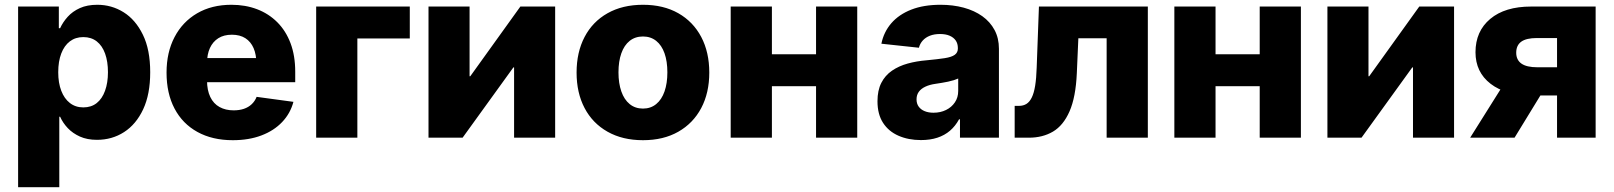

<svg xmlns="http://www.w3.org/2000/svg" viewBox="-20 -568 6657 792"><path d="M54.7 204.1V-541H222.7V-451.7H228Q239.3 -476.6 259.3 -498.8Q279.3 -521 309.6 -534.7Q339.8 -548.3 381.3 -548.3Q440.4 -548.3 489.7 -517.6Q539.1 -486.8 569.3 -425Q599.6 -363.3 599.6 -270Q599.6 -179.2 570.6 -117.2Q541.5 -55.2 491.9 -23.2Q442.4 8.8 379.9 8.8Q339.8 8.8 309.8 -4.6Q279.8 -18.1 259.5 -39.6Q239.3 -61 228 -86.4H224.6V204.1ZM323.7 -125Q356.4 -125 378.9 -142.8Q401.4 -160.6 413.3 -193.6Q425.3 -226.6 425.3 -270Q425.3 -314 413.6 -346.7Q401.9 -379.4 379.2 -397.2Q356.4 -415 323.7 -415Q291.5 -415 268.3 -397.5Q245.1 -379.9 232.7 -347.4Q220.2 -314.9 220.2 -270Q220.2 -226.1 232.7 -193.6Q245.1 -161.1 268.3 -143.1Q291.5 -125 323.7 -125Z M940.4 10.3Q856 10.3 794.4 -23.7Q732.9 -57.6 700 -120.1Q667 -182.6 667 -268.6Q667 -352.1 700 -415Q732.9 -478 793.2 -513.2Q853.5 -548.3 934.6 -548.3Q992.2 -548.3 1040.3 -530Q1088.4 -511.7 1123.8 -476.3Q1159.2 -440.9 1178.5 -389.6Q1197.8 -338.4 1197.8 -272V-229H726.1V-328.6H1116.7L1037.6 -305.2Q1037.6 -342.8 1026.1 -369.4Q1014.6 -396 992.2 -410.4Q969.7 -424.8 936.5 -424.8Q903.3 -424.8 880.6 -410.4Q857.9 -396 845.9 -369.9Q834 -343.8 834 -308.1V-236.3Q834 -195.8 847.4 -168Q860.8 -140.1 885.7 -126.5Q910.6 -112.8 943.8 -112.8Q967.3 -112.8 986.1 -119.1Q1004.9 -125.5 1018.3 -138.2Q1031.7 -150.9 1038.6 -168.5L1190.4 -147.9Q1177.7 -100.1 1143.8 -64.5Q1109.9 -28.8 1058.3 -9.3Q1006.8 10.3 940.4 10.3Z M1670.4 -541V-409.2H1454.1V0H1284.2V-541Z M2270 0H2100.6V-290H2097.7L1888.2 0H1747.6V-541H1917V-253.4H1919.9L2126.5 -541H2270Z M2632.3 10.3Q2547.9 10.3 2486.1 -24.7Q2424.3 -59.6 2391.4 -122.3Q2358.4 -185.1 2358.4 -268.6Q2358.4 -352.5 2391.4 -415.5Q2424.3 -478.5 2486.1 -513.4Q2547.9 -548.3 2632.3 -548.3Q2716.8 -548.3 2778.1 -513.4Q2839.4 -478.5 2872.6 -415.5Q2905.8 -352.5 2905.8 -268.6Q2905.8 -185.1 2872.6 -122.3Q2839.4 -59.6 2778.1 -24.7Q2716.8 10.3 2632.3 10.3ZM2632.3 -120.1Q2664.1 -120.1 2686.8 -138.7Q2709.5 -157.2 2721.2 -190.9Q2732.9 -224.6 2732.9 -269.5Q2732.9 -314.9 2721.2 -348.1Q2709.5 -381.3 2686.8 -399.4Q2664.1 -417.5 2632.3 -417.5Q2600.1 -417.5 2577.4 -399.4Q2554.7 -381.3 2543 -348.1Q2531.2 -314.9 2531.2 -269.5Q2531.2 -224.6 2543 -190.9Q2554.7 -157.2 2577.4 -138.7Q2600.1 -120.1 2632.3 -120.1Z M3395 -344.2V-212.4H3115.2V-344.2ZM3164.1 -541V0H2994.1V-541ZM3516.1 -541V0H3346.2V-541Z M3778.8 9.8Q3727.1 9.8 3686.3 -8.1Q3645.5 -25.9 3622.6 -61.3Q3599.6 -96.7 3599.6 -150.4Q3599.6 -195.3 3615.5 -226.3Q3631.3 -257.3 3659.7 -276.6Q3688 -295.9 3724.4 -305.9Q3760.7 -315.9 3802.2 -319.3Q3848.6 -323.7 3877 -328.1Q3905.3 -332.5 3918.2 -341.8Q3931.2 -351.1 3931.2 -367.7V-369.6Q3931.2 -388.2 3922.4 -400.9Q3913.6 -413.6 3897.2 -420.7Q3880.9 -427.7 3857.4 -427.7Q3834 -427.7 3815.9 -420.7Q3797.9 -413.6 3786.4 -400.9Q3774.9 -388.2 3770.5 -371.1L3615.7 -387.7Q3625.5 -436 3656.7 -472.2Q3688 -508.3 3739 -528.3Q3790 -548.3 3859.9 -548.3Q3911.1 -548.3 3955.3 -536.4Q3999.5 -524.4 4032 -501.2Q4064.5 -478 4082.5 -444.3Q4100.6 -410.6 4100.6 -366.7V0H3939.9V-75.7H3936Q3920.9 -47.9 3898.7 -28.8Q3876.5 -9.8 3846.7 0Q3816.9 9.8 3778.8 9.8ZM3830.6 -103Q3859.4 -103 3882.3 -114.3Q3905.3 -125.5 3918.9 -145.8Q3932.6 -166 3932.6 -192.9V-244.1Q3925.3 -240.7 3914.6 -237.3Q3903.8 -233.9 3891.1 -231.2Q3878.4 -228.5 3865 -226.3Q3851.6 -224.1 3838.9 -222.2Q3814.5 -218.8 3796.9 -210.4Q3779.3 -202.1 3770 -189.2Q3760.7 -176.3 3760.7 -158.2Q3760.7 -140.1 3769.8 -127.9Q3778.8 -115.7 3794.4 -109.4Q3810.1 -103 3830.6 -103Z M4165.5 0V-131.3H4183.1Q4201.2 -131.3 4214.1 -139.4Q4227.1 -147.5 4236.1 -165.8Q4245.1 -184.1 4250 -214.4Q4254.9 -244.6 4256.3 -288.6L4265.6 -541H4714.8V0H4544.9V-410.2H4428.2L4421.9 -266.1Q4417.5 -167 4391.8 -108.6Q4366.2 -50.3 4323.5 -25.1Q4280.8 0 4224.1 0Z M5225.1 -344.2V-212.4H4945.3V-344.2ZM4994.1 -541V0H4824.2V-541ZM5346.2 -541V0H5176.3V-541Z M5978 0H5808.6V-290H5805.7L5596.2 0H5455.6V-541H5625V-253.4H5627.9L5834.5 -541H5978Z M6562 0H6402.8V-411.1H6319.8Q6275.9 -411.1 6255.1 -396Q6234.4 -380.9 6234.4 -350.6Q6234.4 -320.8 6255.9 -305.7Q6277.3 -290.5 6321.8 -290.5H6468.8V-174.3H6301.8Q6190.9 -174.3 6128.7 -222.4Q6066.4 -270.5 6066.4 -352.5Q6066.4 -439 6127.2 -490Q6188 -541 6295.9 -541H6562ZM6227.5 0H6044.4L6199.2 -246.6H6378.4Z"/></svg>

Font: Inter 17pt ExtraBold
Style: Regular
Weight: 800
Version: Version 4.001;git-66647c0bb